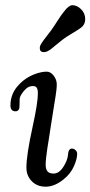

<svg xmlns="http://www.w3.org/2000/svg" viewBox="-20 -702 346 735"><path d="M217.8 -548.8Q206.5 -540 193.1 -528.8Q179.7 -517.6 174.3 -513.4Q168.9 -509.3 162.1 -505.9Q155.3 -502.4 148.4 -502.4Q132.3 -502.4 132.3 -517.6Q132.3 -522.5 134 -527.1Q135.7 -531.7 140.1 -538.3Q144.5 -544.9 148.7 -550.5Q152.8 -556.2 161.1 -566.7Q169.4 -577.1 175.8 -585.9Q188 -603 200.9 -623.5Q213.9 -644 221.2 -652.8Q228 -661.6 231.9 -666.3Q235.8 -670.9 243.2 -676.5Q250.5 -682.1 256.8 -682.1Q274.9 -682.1 290.5 -666.7Q306.2 -651.4 306.2 -628.4Q306.2 -608.4 291 -596.7Q280.3 -588.4 256.1 -574.2Q231.9 -560.1 217.8 -548.8ZM105 -217.3Q125 -308.6 125 -344.2Q125 -359.9 120.6 -366.2Q116.2 -372.6 106.4 -372.6Q91.3 -372.6 80.1 -362.8Q69.8 -353.5 62.5 -341.8Q55.2 -330.1 55.2 -321.3Q55.2 -290 53.2 -285.2Q49.3 -275.9 39.6 -275.9Q20 -275.9 20 -298.3Q20 -340.8 47.6 -372.6Q75.2 -404.3 113.8 -418.5Q138.7 -427.7 158.7 -427.7Q173.8 -427.7 185.5 -412.4Q197.3 -397 197.3 -378.9Q197.3 -369.1 196 -357.9Q194.8 -346.7 192.9 -334.7Q190.9 -322.8 185.3 -287.4Q179.7 -252 173.8 -214.4Q171.9 -200.2 167.7 -174.6Q163.6 -148.9 161.1 -133.1Q158.7 -117.2 156.7 -99.4Q154.8 -81.5 154.8 -71.3Q154.8 -54.2 161.9 -45.9Q168.9 -37.6 185.1 -37.6Q206.1 -37.6 222.4 -63Q238.8 -88.4 240.2 -108.9Q241.7 -133.3 255.4 -133.3Q262.7 -133.3 269 -127.4Q275.4 -121.6 275.4 -112.8Q275.4 -93.8 262.9 -65.4Q250.5 -37.1 223.1 -15.1Q188.5 12.7 154.8 12.7Q122.1 12.7 101.6 -8.3Q81.1 -29.3 81.1 -60.5Q81.1 -108.9 105 -217.3Z"/></svg>

Font: Cooper*
Style: Italic
Weight: 400
Italic angle: -7°
Designer: Owen Earl
Foundry: indestructible type*
Version: Version 0.001